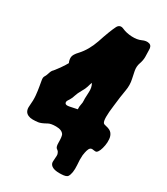

<svg xmlns="http://www.w3.org/2000/svg" viewBox="-188 -816 798 919"><g transform="rotate(30 211.0 -356.5)"><path d="M373 -703.1 374 -666Q374 -647.5 366.7 -627Q359.4 -606.4 363.8 -583Q368.2 -559.6 372.1 -543Q378.9 -512.7 373 -480.5Q366.2 -442.4 360.4 -389.6Q349.6 -307.6 361.3 -293Q365.2 -288.1 377.9 -286.1Q401.4 -281.2 410.6 -269Q419.9 -256.8 421.4 -239.3Q422.9 -221.7 419.9 -205.1Q413.1 -167 399.4 -157.2Q393.6 -154.3 381.8 -156.7Q370.1 -159.2 364.3 -153.8Q358.4 -148.4 355 -136.2Q351.6 -124 349.6 -108.4Q347.7 -85 350.6 -54.7Q353.5 -10.7 340.8 9.8Q334 19.5 307.6 20.5Q257.8 23.4 245.1 2Q241.2 -3.9 241.7 -12.2Q242.2 -20.5 242.7 -28.8Q243.2 -37.1 243.7 -45.4Q244.1 -53.7 240.2 -60.5Q237.3 -67.4 233.4 -69.8Q229.5 -72.3 226.6 -75.2Q219.7 -82 219.7 -103.5Q219.7 -135.7 214.8 -146.5Q204.1 -165 170.9 -165Q142.6 -165 128.9 -157.2Q101.6 -141.6 86.4 -139.6Q71.3 -137.7 57.1 -137.7Q43 -137.7 32.2 -142.6Q7.8 -153.3 11.2 -186.5Q14.6 -219.7 12.2 -244.6Q9.8 -269.5 6.3 -289.1Q2.9 -308.6 0.5 -322.8Q-2 -336.9 2.9 -344.7Q7.8 -352.5 9.8 -358.9Q11.7 -365.2 13.7 -370.1Q17.6 -383.8 26.4 -391.6Q54.7 -426.8 72.3 -458Q65.4 -472.7 66.4 -487.8Q67.4 -502.9 88.9 -525.4Q123 -562.5 142.6 -619.1Q165 -687.5 181.6 -720.7Q193.4 -741.2 215.8 -731Q238.3 -720.7 268.6 -719.2Q298.8 -717.8 319.8 -727.5Q340.8 -737.3 357.4 -732.4Q374 -727.5 373 -703.1ZM219.7 -288.1Q218.8 -304.7 221.7 -315.9Q224.6 -327.1 223.6 -338.4Q222.7 -349.6 223.6 -360.8Q224.6 -372.1 224.6 -383.8Q226.6 -412.1 214.8 -431.6Q212.9 -426.8 211.4 -422.4Q210 -418 206.5 -405.8Q203.1 -393.6 191.4 -373.5Q179.7 -353.5 174.8 -337.4Q169.9 -321.3 165.5 -314.9Q161.1 -308.6 158.2 -302.7Q150.4 -292 154.8 -283.7Q159.2 -275.4 179.7 -279.8Q200.2 -284.2 219.7 -288.1Z"/></g></svg>

Font: Creepster
Style: Regular
Weight: 400
Designer: Font Diner, Inc
Foundry: Font Diner, Inc
Version: Version 1.002